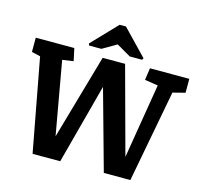

<svg xmlns="http://www.w3.org/2000/svg" viewBox="-124 -1037 1236 1174"><g transform="rotate(15 494.0 -450.0)"><path d="M181 0 71 -588 16 -601V-691H260L277 -612L207 -602L289 -140L443 -678H585L734 -129L812 -602L728 -615L739 -691H988V-603L910 -583L800 0H632L491 -507L356 0ZM344 -729 339 -741 491 -900H531L685 -740L679 -729H601L511 -781L421 -729Z"/></g></svg>

Font: Kreon Light
Style: Bold
Weight: 700
Version: Version 2.002